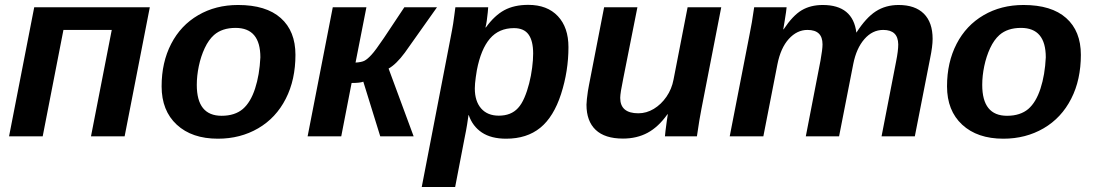

<svg xmlns="http://www.w3.org/2000/svg" viewBox="-20 -558 4477 786"><path d="M239.7 -435.5 154.8 0H17.1L120.1 -528.3H593.3L490.2 0H352.5L437.5 -435.5Z M1189.5 -333.5Q1189.5 -283.2 1179.7 -238Q1169.9 -192.9 1149.9 -153.8Q1109.9 -75.2 1036.9 -32.7Q963.9 9.8 872.1 9.8Q765.6 9.8 703.6 -47.6Q641.6 -105 641.6 -204.6Q641.6 -302.7 680.7 -378.4Q719.7 -454.1 791.3 -495.8Q862.8 -537.6 954.6 -537.6Q1069.3 -537.6 1129.4 -484.1Q1189.5 -430.7 1189.5 -333.5ZM1045.9 -323.2Q1045.9 -443.8 944.3 -443.8Q889.2 -443.8 856 -414.6Q834 -395 818.1 -361.1Q802.2 -327.1 793.9 -287.4Q785.6 -247.6 785.6 -210.4Q785.6 -147 811 -115.5Q836.4 -84 887.2 -84Q914.6 -84 936.3 -91.1Q958 -98.1 974.1 -111.8Q1005.9 -139.2 1024.2 -195.3Q1042.5 -251.5 1045.9 -323.2Z M1419.4 -218.3 1377 0H1239.3L1342.3 -528.3H1480L1435.5 -301.8Q1460.4 -303.2 1472.4 -309.6Q1484.4 -315.9 1500.5 -333.5Q1508.8 -342.3 1521.5 -359.6Q1534.2 -377 1551.8 -402.8L1635.3 -528.3H1769L1637.2 -342.3Q1602.1 -294.9 1570.8 -277.3L1673.3 0H1536.6L1467.3 -223.6Q1454.1 -218.3 1419.4 -218.3Z M2051.8 9.8Q1990.7 9.8 1952.6 -15.6Q1914.6 -41 1898.9 -86.9H1897.9Q1896 -71.8 1892.3 -48.8Q1888.7 -25.9 1882.3 4.9Q1872.6 55.2 1862.8 106Q1853 156.7 1843.3 207.5H1706.5L1825.2 -406.7Q1827.6 -420.4 1830.3 -433.6Q1833 -446.8 1835 -460.4Q1837.4 -477.5 1839.8 -494.6Q1842.3 -511.7 1844.2 -528.3H1978.5Q1978.5 -523.9 1976.8 -507.3Q1975.1 -490.7 1972.7 -472.9Q1970.2 -455.1 1967.3 -445.8H1969.2Q2004.4 -494.6 2044.7 -516.4Q2085 -538.1 2142.6 -538.1Q2220.2 -538.1 2263.7 -491.9Q2307.1 -445.8 2307.1 -365.2Q2307.1 -267.1 2276.9 -173.3Q2246.6 -79.6 2191.7 -34.9Q2136.7 9.8 2051.8 9.8ZM2084 -442.9Q2022.5 -442.9 1985.6 -399.9Q1948.7 -356.9 1932.1 -270.5Q1929.7 -255.4 1927.7 -241.9Q1925.8 -228.5 1924.8 -217Q1923.8 -205.6 1923.8 -195.8Q1923.8 -143.6 1949.7 -114Q1975.6 -84.5 2022 -84.5Q2072.3 -84.5 2100.6 -115.7Q2115.2 -131.3 2126.7 -158Q2138.2 -184.6 2146.2 -216.3Q2154.3 -248 2158.4 -280.3Q2162.6 -312.5 2162.6 -338.9Q2162.6 -390.6 2143.8 -416.7Q2125 -442.9 2084 -442.9Z M2712.4 -90.3Q2675.3 -38.1 2631.1 -14.4Q2586.9 9.3 2530.3 9.3Q2456.1 9.3 2418.5 -26.4Q2380.9 -62 2380.9 -129.4Q2380.9 -137.7 2382.6 -153.1Q2384.3 -168.5 2386.7 -184.6Q2389.2 -200.7 2391.1 -209.5L2453.1 -528.3H2589.4L2531.7 -237.8Q2519 -176.8 2519 -157.2Q2519 -94.2 2593.3 -94.2Q2626.5 -94.2 2656.5 -112.3Q2686.5 -130.4 2708.3 -161.9Q2730 -193.4 2737.3 -232.4L2794.9 -528.3H2932.6L2851.6 -112.8Q2847.7 -93.3 2843 -65.2Q2838.4 -37.1 2833 0H2702.1Q2702.1 -2.9 2704.3 -21.7Q2706.5 -40.5 2709.5 -61.3Q2712.4 -82 2713.9 -90.3Z M3278.8 0 3338.9 -310.1Q3347.2 -356 3347.2 -376.5Q3347.2 -406.2 3331.8 -420.9Q3316.4 -435.5 3285.6 -435.5Q3242.7 -435.5 3209.2 -398.7Q3175.8 -361.8 3162.6 -294.9L3105 0H2967.3L3048.3 -415.5Q3058.1 -461.9 3067.4 -528.3H3200.2Q3200.2 -524.9 3197.8 -508.1Q3195.3 -491.2 3192.1 -471.4Q3189 -451.7 3186.5 -438H3188Q3225.6 -494.6 3262 -516.1Q3298.3 -537.6 3348.1 -537.6Q3471.7 -537.6 3485.8 -424.3Q3524.9 -485.4 3565.2 -511.5Q3605.5 -537.6 3658.7 -537.6Q3726.1 -537.6 3762 -502Q3797.9 -466.3 3797.9 -398.9Q3797.9 -368.2 3787.6 -318.8L3725.1 0H3588.9L3648.4 -306.2Q3657.2 -350.1 3657.2 -376.5Q3656.7 -406.2 3641.4 -420.9Q3626 -435.5 3595.7 -435.5Q3551.3 -435.5 3518.6 -397.9Q3485.8 -360.4 3473.1 -296.4L3415 0Z M4404.8 -333.5Q4404.8 -283.2 4395 -238Q4385.3 -192.9 4365.2 -153.8Q4325.2 -75.2 4252.2 -32.7Q4179.2 9.8 4087.4 9.8Q3981 9.8 3918.9 -47.6Q3856.9 -105 3856.9 -204.6Q3856.9 -302.7 3896 -378.4Q3935.1 -454.1 4006.6 -495.8Q4078.1 -537.6 4169.9 -537.6Q4284.7 -537.6 4344.7 -484.1Q4404.8 -430.7 4404.8 -333.5ZM4261.2 -323.2Q4261.2 -443.8 4159.7 -443.8Q4104.5 -443.8 4071.3 -414.6Q4049.3 -395 4033.4 -361.1Q4017.6 -327.1 4009.3 -287.4Q4001 -247.6 4001 -210.4Q4001 -147 4026.4 -115.5Q4051.8 -84 4102.5 -84Q4129.9 -84 4151.6 -91.1Q4173.3 -98.1 4189.5 -111.8Q4221.2 -139.2 4239.5 -195.3Q4257.8 -251.5 4261.2 -323.2Z"/></svg>

Font: Arimo
Style: Italic
Weight: 400
Italic angle: -12°
Designer: Steve Matteson
Foundry: Monotype Imaging Inc.
Version: Version 1.33